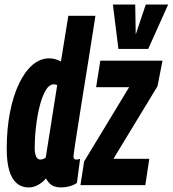

<svg xmlns="http://www.w3.org/2000/svg" viewBox="-20 -809 755 839"><path d="M248.1 10Q230.7 10 218.6 5.9Q206.5 1.9 197.5 -6.9Q188.4 -15.7 180.5 -29.3Q172.1 -18.8 160.5 -10Q148.9 -1.2 134.9 4.4Q120.9 10 104.7 10Q74.1 10 52.7 -8.6Q31.3 -27.1 20.3 -64.2Q9.4 -101.3 9.4 -158.7Q9.4 -246.1 23.7 -318.8Q38 -391.4 63.4 -444.1Q88.7 -496.8 122.2 -525.4Q155.6 -554 194.6 -554Q208.4 -554 221 -550.6Q233.6 -547.2 246.3 -540.4L278.6 -740H397Q391.3 -703.4 384.2 -658.3Q377.1 -613.2 369.3 -563.6Q361.4 -514 353.3 -463.8Q345.1 -413.5 337.5 -365.6Q329.9 -317.6 323.3 -275.3Q316.6 -233 311.5 -200.4Q306.3 -167.7 303.7 -148.2Q301.1 -128.6 301.1 -125.9Q301.1 -119.2 303.7 -115.5Q306.2 -111.7 314.1 -111.7Q317.9 -111.7 321.9 -112.5Q325.8 -113.2 330 -114.8L316.1 -9.8Q304 -0.6 284.8 4.7Q265.5 10 248.1 10ZM156.5 -111.9Q163.3 -111.9 169.3 -114.4Q175.2 -116.9 179.9 -120.6L230 -437.3Q225.3 -439.2 222.1 -439.8Q218.8 -440.4 214.4 -440.4Q195.5 -440.4 180.5 -415.6Q165.4 -390.9 154.5 -349.7Q143.6 -308.5 137.7 -258.8Q131.7 -209.1 131.7 -158.2Q131.7 -145.4 134.4 -134.5Q137 -123.6 142.7 -117.8Q148.3 -111.9 156.5 -111.9ZM331.6 0 347.6 -103.4 544.2 -428H400L418.4 -544H690.2L668.2 -432.2L475.8 -115.2H632.4L615 0ZM714.9 -789.3 627.7 -595.3H497.4L473.3 -789.3H570.9L573.1 -658.2L617 -789.3Z"/></svg>

Font: Georama ExtraCondensed Thin
Style: Italic
Weight: 100
Width: 2
Italic angle: -9°
Designer: Jean-Baptiste Levee
Foundry: Production Type
Version: Version 1.001